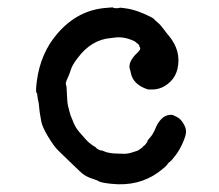

<svg xmlns="http://www.w3.org/2000/svg" viewBox="-20 -463 587 515"><path d="M134 -373Q189 -437 267 -442Q284 -444 284 -442.5Q284 -441 292 -441Q300 -441 300.5 -442Q301 -443 318 -440.5Q335 -438 352.5 -431.5Q370 -425 381.5 -419Q393 -413 393 -412Q393 -411 402 -403.5Q411 -396 420 -383.5Q429 -371 433 -367Q467 -326 456 -278Q451 -258 438 -245Q415 -222 386 -223H377Q337 -236 331 -267Q330 -273 329 -275Q321 -296 349 -322Q360 -332 354 -338Q353 -339 353.5 -340.5Q354 -342 350 -345Q346 -348 343.5 -350.5Q341 -353 330 -357Q319 -361 311 -362Q303 -363 297.5 -363Q292 -363 290.5 -362.5Q289 -362 278 -361Q225 -357 188 -307Q174 -289 170 -276Q166 -263 160.5 -251.5Q155 -240 157 -235.5Q159 -231 159 -220Q160 -187 163 -176.5Q166 -166 167 -161.5Q168 -157 169.5 -153Q171 -149 174 -142Q181 -122 193 -108.5Q205 -95 211.5 -87.5Q218 -80 228 -73.5Q238 -67 238 -67Q238 -65 244 -62Q250 -59 251.5 -59.5Q253 -60 259.5 -57Q266 -54 276 -52.5Q286 -51 297.5 -51Q309 -51 312 -50.5Q315 -50 320 -51Q325 -52 326.5 -52Q328 -52 337 -55Q346 -58 348 -58.5Q350 -59 357 -64Q364 -69 364 -70Q364 -71 366 -72Q368 -73 369 -74.5Q370 -76 373 -79.5Q376 -83 375.5 -84.5Q375 -86 382 -93.5Q389 -101 395 -114Q411 -155 438 -155Q444 -155 445 -154Q446 -153 453 -150Q466 -144 474 -128Q479 -119 479 -109.5Q479 -100 470.5 -80.5Q462 -61 451 -46.5Q440 -32 436 -29.5Q432 -27 428.5 -21.5Q425 -16 405 -1Q351 38 278 30Q251 27 245.5 23.5Q240 20 224 15Q208 10 193.5 -4Q179 -18 168 -28.5Q157 -39 152.5 -43.5Q148 -48 136.5 -59Q125 -70 109 -96.5Q93 -123 90.5 -138.5Q88 -154 87 -159Q86 -164 85 -176Q84 -188 82.5 -193Q81 -198 81 -201Q81 -204 80.5 -204Q80 -204 80 -208.5Q80 -213 78 -214Q75 -217 79 -247Q89 -321 134 -373Z"/></svg>

Font: TT2020 Style E
Style: Regular
Weight: 400
Version: Version 00.2